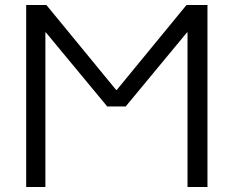

<svg xmlns="http://www.w3.org/2000/svg" viewBox="-20 -750 937 770"><path d="M732 0V-620H730L484 -323H410L164 -620H162V0H85V-730H166L446 -389H448L728 -730H812V0Z"/></svg>

Font: M PLUS 1p
Style: Regular
Weight: 400
Version: Version 1.062